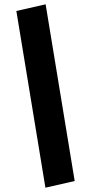

<svg xmlns="http://www.w3.org/2000/svg" viewBox="-20 -790 393 892"><path d="M191 82 56 -739 192 -770 327 51Z"/></svg>

Font: Nunito Sans 10pt Black
Style: Italic
Weight: 900
Italic angle: -9°
Designer: Vernon Adams
Foundry: Vernon Adams
Version: Version 3.101;gftools[0.9.27]